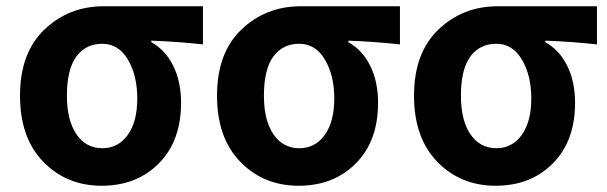

<svg xmlns="http://www.w3.org/2000/svg" viewBox="-20 -580 1942 614"><path d="M44 -274Q44 -411 122 -485.5Q200 -560 312 -560H629V-438Q547 -447 464 -450V-445Q509 -420 534 -369.5Q559 -319 559 -251Q559 -129 488 -57.5Q417 14 305 14Q193 14 118.5 -62.5Q44 -139 44 -274ZM307 -106Q358 -106 388.5 -148.5Q419 -191 419 -265Q419 -339 389 -389.5Q359 -440 307 -440Q254 -440 224 -399Q194 -358 194 -274Q194 -195 224.5 -150.5Q255 -106 307 -106Z M674 -274Q674 -411 752 -485.5Q830 -560 942 -560H1259V-438Q1177 -447 1094 -450V-445Q1139 -420 1164 -369.5Q1189 -319 1189 -251Q1189 -129 1118 -57.5Q1047 14 935 14Q823 14 748.5 -62.5Q674 -139 674 -274ZM937 -106Q988 -106 1018.5 -148.5Q1049 -191 1049 -265Q1049 -339 1019 -389.5Q989 -440 937 -440Q884 -440 854 -399Q824 -358 824 -274Q824 -195 854.5 -150.5Q885 -106 937 -106Z M1304 -274Q1304 -411 1382 -485.5Q1460 -560 1572 -560H1889V-438Q1807 -447 1724 -450V-445Q1769 -420 1794 -369.5Q1819 -319 1819 -251Q1819 -129 1748 -57.5Q1677 14 1565 14Q1453 14 1378.5 -62.5Q1304 -139 1304 -274ZM1567 -106Q1618 -106 1648.5 -148.5Q1679 -191 1679 -265Q1679 -339 1649 -389.5Q1619 -440 1567 -440Q1514 -440 1484 -399Q1454 -358 1454 -274Q1454 -195 1484.5 -150.5Q1515 -106 1567 -106Z"/></svg>

Font: Noto Sans Korean Bold
Style: Bold
Weight: 700
Designer: Ryoko NISHIZUKA  (kana & ideographs); Paul D. Hunt (Latin, Greek & Cyrillic); Wenlong ZHANG  (bopomofo); Sandoll Communi
Foundry: Adobe Systems Incorporated
Version: Version 1.000;PS 1;hotconv 1.0.78;makeotf.lib2.5.61930